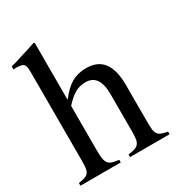

<svg xmlns="http://www.w3.org/2000/svg" viewBox="-180 -878 919 994"><g transform="rotate(-30 279.0 -381.0)"><path d="M174.8 -113.3Q174.8 -85 177.7 -66.9Q180.7 -48.8 188.5 -38.6Q196.3 -28.3 211.4 -23.4Q226.6 -18.6 251 -15.6V0H9.8V-15.6Q34.2 -19.5 48.3 -24.4Q62.5 -29.3 69.8 -39.6Q77.1 -49.8 79.1 -66.9Q81.1 -84 81.1 -113.3V-638.7Q81.1 -656.2 79.1 -667.5Q77.1 -678.7 70.8 -685.1Q64.5 -691.4 53.2 -693.4Q42 -695.3 24.4 -695.3Q14.6 -695.3 10.7 -694.3V-712.9L41 -720.7Q64.5 -728.5 82 -733.9Q99.6 -739.3 114.3 -743.7Q128.9 -748 141.6 -752.4Q154.3 -756.8 168.9 -761.7L174.8 -757.8V-418Q213.9 -469.7 251.5 -491.2Q289.1 -512.7 337.9 -512.7Q408.2 -512.7 441.4 -467.8Q474.6 -422.9 474.6 -335V-113.3Q474.6 -85 476.6 -67.9Q478.5 -50.8 485.8 -40.5Q493.2 -30.3 506.8 -24.9Q520.5 -19.5 543 -15.6V0H306.6V-15.6Q331.1 -18.6 345.7 -23.4Q360.4 -28.3 368.7 -38.6Q377 -48.8 379.4 -66.9Q381.8 -85 381.8 -113.3V-333Q381.8 -451.2 299.8 -451.2Q265.6 -451.2 237.8 -436Q210 -420.9 174.8 -381.8Z"/></g></svg>

Font: BabelStone Tibetan Slim
Style: Regular
Weight: 400
Designer: Christopher J. Fynn
Foundry: BabelStone
Version: Version 10.011 October 1, 2023